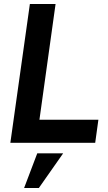

<svg xmlns="http://www.w3.org/2000/svg" viewBox="-20 -717 544 964"><path d="M32 0 130 -697H259L178 -116H474L458 0ZM101 227 167 53H297L175 227Z"/></svg>

Font: Hanken Grotesk
Style: Bold Italic
Weight: 700
Italic angle: -8°
Designer: Alfredo Marco Pradil
Foundry: Hanken Design Co.
Version: Version 3.013